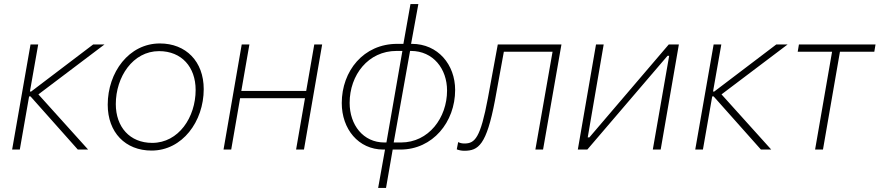

<svg xmlns="http://www.w3.org/2000/svg" viewBox="-20 -740 4352 950"><path d="M40 0H78L124 -263H131L365 0H416L170 -273L497 -520H441L134 -287H128L169 -520H131Z M730 5C882 5 988 -139 988 -299C988 -436 900 -525 771 -525C618 -525 513 -382 513 -222C513 -85 600 5 730 5ZM733 -33C622 -33 553 -112 553 -225C553 -359 637 -487 767 -487C879 -487 948 -408 948 -295C948 -160 864 -33 733 -33Z M1535 -520 1495 -290H1174L1214 -520H1176L1086 0H1124L1168 -254H1489L1445 0H1484L1574 -520Z M1851 190H1890L1923 0H1961C2121 0 2232 -136 2232 -295C2232 -420 2147 -523 2018 -523H2014L2050 -720H2011L1976 -523H1945C1779 -523 1671 -389 1671 -230C1671 -102 1753 0 1877 0H1885ZM1710 -231C1710 -369 1802 -488 1942 -488H1971L1892 -35H1882C1777 -35 1710 -122 1710 -231ZM1928 -35 2009 -488H2013C2124 -488 2192 -399 2192 -292C2192 -157 2101 -35 1964 -35Z M2277 6C2347 6 2387 -22 2429 -243L2473 -484H2714L2629 0H2667L2758 -520H2443L2394 -254C2357 -57 2330 -30 2278 -30C2267 -30 2256 -32 2247 -37L2240 -1C2250 3 2263 6 2277 6Z M2839 0H2886L3283 -464H3291L3210 0H3249L3339 -520H3289L2896 -60H2888L2967 -520H2929Z M3420 0H3458L3504 -263H3511L3745 0H3796L3550 -273L3877 -520H3821L3514 -287H3508L3549 -520H3511Z M3927 -484H4097L4013 0H4052L4136 -484H4306L4312 -520H3933Z"/></svg>

Font: Fixel Text 20240404 ExtraLight
Style: Italic
Weight: 200
Width: 4
Italic angle: -10°
Designer: AlfaBravo + MacPaw
Foundry: Kyrylo Tkachov, Marchela Mozhyna, Serhii Makarenko, Maria Weinstein, Zakhar Kryvoshyya
Version: Version 1.211;Glyphs 3.2 (3225)